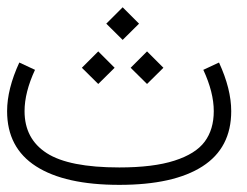

<svg xmlns="http://www.w3.org/2000/svg" viewBox="-142 -518 692 538"><path d="M-87.9 -342.8 -43.9 -322.3Q-73.2 -259.3 -73.2 -206.5Q-73.2 -128.9 -11 -88.9Q51.3 -48.8 192.4 -48.8Q287.6 -48.8 346.9 -67.9Q406.2 -86.9 431.6 -121.1Q457 -155.3 457 -206.5Q457 -259.3 427.7 -322.3L471.7 -342.8Q505.9 -268.6 505.9 -206.5Q505.9 -103.5 425.3 -51.8Q344.7 0 192.4 0Q40 0 -41 -52Q-122.1 -104 -122.1 -206.5Q-122.1 -268.6 -87.9 -342.8ZM224.1 -328.1 270 -374 315.9 -328.1 270 -282.7ZM87.4 -328.1 133.3 -374 179.2 -328.1 133.3 -282.7ZM155.8 -451.7 201.7 -497.6 247.6 -451.7 201.7 -406.2Z"/></svg>

Font: AzarMehrMonospaced
Style: SerifRegular
Weight: 1
Designer: Amin Abedi
Version: Version 1.00